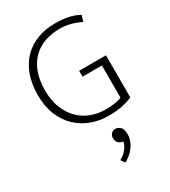

<svg xmlns="http://www.w3.org/2000/svg" viewBox="-224 -747 1027 1160"><g transform="rotate(-30 290.0 -167.5)"><path d="M348 -638Q400 -638 440.5 -630Q481 -622 517 -602L504 -560Q469 -577 433 -586.5Q397 -596 359 -596Q308 -596 260.5 -581Q213 -566 176.5 -532.5Q140 -499 118.5 -445.5Q97 -392 97 -314Q97 -247 117.5 -195Q138 -143 173 -107Q208 -71 256 -52.5Q304 -34 359 -34Q398 -34 427.5 -39.5Q457 -45 470 -52V-276H335V-317H522V-23Q489 -9 450 -0.5Q411 8 354 8Q291 8 235 -13Q179 -34 136.5 -74.5Q94 -115 69.5 -175Q45 -235 45 -314Q45 -393 68 -454Q91 -515 131.5 -555.5Q172 -596 227.5 -617Q283 -638 348 -638ZM348 186Q331 183 319.5 171Q308 159 308 138Q308 120 319.5 108Q331 96 349 96Q365 96 381 109.5Q397 123 397 162Q397 185 389 206Q381 227 367.5 245.5Q354 264 336.5 278.5Q319 293 300 303L280 275Q310 260 329 236Q348 212 353 187Z"/></g></svg>

Font: Ek Mukta ExtraLight
Style: Regular
Weight: 275
Designer: Girish Dalvi and Yashodeep Gholap
Foundry: Ek Type
Version: Version 2.538;PS 1.002;hotconv 16.6.51;makeotf.lib2.5.65220;